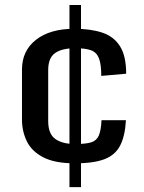

<svg xmlns="http://www.w3.org/2000/svg" viewBox="-20 -646 581 772"><path d="M259.3 106.4V-626H305.7V106.4ZM281.7 10.7Q200.7 10.7 154.1 -13.4Q107.4 -37.6 87.9 -77.9Q68.4 -118.2 68.4 -165V-366.7Q68.4 -441.9 124.8 -486.1Q181.2 -530.3 279.3 -530.3Q344.2 -530.3 390.9 -514.9Q437.5 -499.5 462.4 -460.2Q487.3 -420.9 487.3 -349.6L387.2 -340.8Q387.2 -388.2 377.7 -412.1Q368.2 -436 345.5 -444.1Q322.8 -452.1 282.7 -452.1Q229 -452.1 201.4 -432.6Q173.8 -413.1 173.8 -364.7V-159.2Q173.8 -107.9 202.1 -87.4Q230.5 -66.9 282.7 -66.9Q324.7 -66.9 346.7 -73.7Q368.7 -80.6 377.4 -101.3Q386.2 -122.1 388.2 -162.6H486.3Q482.9 -99.1 463.1 -60.8Q443.4 -22.5 399.9 -5.9Q356.4 10.7 281.7 10.7Z"/></svg>

Font: Monda Medium
Style: Regular
Weight: 500
Designer: Vernon Adams
Foundry: Vernon Adams
Version: Version 2.200